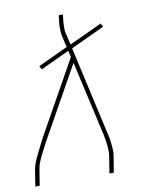

<svg xmlns="http://www.w3.org/2000/svg" viewBox="-83 -796 666 857"><g transform="rotate(-10 250.0 -367.5)"><path d="M7 0 19 -74Q22 -91 28.5 -107.5Q35 -124 43 -140Q51 -156 59 -172Q67 -188 75 -204L264 -542L257 -571L126 -510L118 -526L253 -589L240 -645Q237 -665 238 -686Q239 -707 242 -728L243 -735H262L261 -728Q259 -715 258 -702.5Q257 -690 257 -678Q257 -671 257.5 -663.5Q258 -656 260 -649L272 -597L421 -666L429 -650L276 -579L360 -204Q367 -178 371.5 -151.5Q376 -125 377 -97Q377 -91 376.5 -85Q376 -79 375 -74L363 0H343L355 -74Q356 -79 356.5 -85Q357 -91 357 -96Q357 -123 352.5 -149Q348 -175 342 -200L271 -514L93 -196Q85 -181 77 -166Q69 -151 61.5 -136Q54 -121 47.5 -105Q41 -89 39 -74L27 0Z"/></g></svg>

Font: Iosevka Term Curly Th Obl
Style: Regular
Weight: 100
Italic angle: -9°
Designer: Belleve Invis
Foundry: Belleve Invis
Version: Version 32.3.0